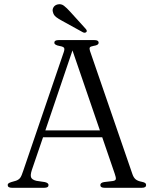

<svg xmlns="http://www.w3.org/2000/svg" viewBox="-20 -890 731 910"><path d="M210 -13Q210 0 190 0H36.5Q16.5 0 16.5 -13Q16.5 -17.5 19.8 -20.5Q23 -23.5 33.5 -27L56 -33.5Q69.5 -38.5 76 -47.5Q82.5 -56.5 90.5 -81.5L282 -642.5Q287 -656.5 283.8 -662.8Q280.5 -669 262.5 -672Q237.5 -676.5 237.5 -687.5Q237.5 -700 257.5 -700H427.5Q447.5 -700 447.5 -688Q447.5 -682 442.2 -678.2Q437 -674.5 423.5 -672.5Q408.5 -670 405.8 -665Q403 -660 406.5 -648.5L607.5 -65Q613 -48.5 622.8 -40.2Q632.5 -32 651.5 -28.5Q664 -26 668.2 -22.5Q672.5 -19 672.5 -13Q672.5 0 652.5 0H475.5Q455.5 0 455.5 -13Q455.5 -24 473 -27L514.5 -32Q528 -34 529 -41.5Q530 -49 524 -66L464.5 -239.5H184L131 -84.5Q123 -60 127.5 -49Q132 -38 152.5 -33L192.5 -27Q210 -23 210 -13ZM195 -272H453.5L323.5 -651ZM313.5 -833.5 386 -753.5Q394.5 -744 389.5 -738.5Q383 -732 373 -737L275 -791Q257.5 -800 245.8 -809.2Q234 -818.5 231 -832.5Q227 -843.5 233 -854.5Q239 -865.5 253 -869Q269.5 -873 283 -862.8Q296.5 -852.5 313.5 -833.5Z"/></svg>

Font: Fraunces 9pt Light
Style: Regular
Weight: 300
Version: Version 1.000;[0bf87f6ff]